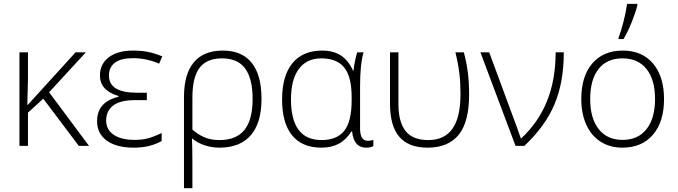

<svg xmlns="http://www.w3.org/2000/svg" viewBox="-20 -769 3574 1012"><path d="M126.5 -216.3 378.4 -493.2H432.6L238.8 -282.7L449.2 0H395.5L208 -249L127.4 -175.3V0H82.5V-493.2H127.4V-352.1L124 -216.3Z M753.9 -280.3V-241.2H690.4Q613.8 -241.2 576.7 -212.9Q539.6 -184.6 539.6 -133.8Q539.6 -85.9 578.9 -58.8Q618.2 -31.7 689.5 -31.7Q724.1 -31.7 753.2 -38.1Q782.2 -44.4 832 -67.9V-25.9Q770.5 9.3 686 9.3Q594.2 9.3 543 -27.6Q491.7 -64.5 491.7 -130.4Q491.7 -231.9 604.5 -258.8V-263.2Q506.8 -291.5 506.8 -371.6Q506.8 -431.6 553.5 -467Q600.1 -502.4 681.2 -502.4Q725.1 -502.4 760.5 -495.4Q795.9 -488.3 835.4 -471.7L818.8 -433.6Q751.5 -462.4 681.2 -462.4Q617.2 -462.4 585.7 -438.5Q554.2 -414.6 554.2 -370.6Q554.2 -280.3 701.7 -280.3Z M1358.4 -248Q1358.4 -121.6 1302 -56.2Q1245.6 9.3 1135.7 9.3Q1097.7 9.3 1059.8 -2.9Q1022 -15.1 992.7 -39.1H991.7L993.2 3.4L994.1 88.4V223.1H949.7V-257.3Q949.7 -378.4 1001.5 -440.4Q1053.2 -502.4 1154.3 -502.4Q1254.9 -502.4 1306.6 -438Q1358.4 -373.5 1358.4 -248ZM1150.4 -461.4Q1069.3 -461.4 1031.7 -411.4Q994.1 -361.3 994.1 -255.4V-85.9Q1025.4 -58.6 1059.1 -44.7Q1092.8 -30.8 1136.7 -30.8Q1225.1 -30.8 1268.3 -84Q1311.5 -137.2 1311.5 -248Q1311.5 -353 1272.7 -407.2Q1233.9 -461.4 1150.4 -461.4Z M1674.8 -30.8Q1756.3 -30.8 1794.9 -80.1Q1833.5 -129.4 1833.5 -240.2V-256.3Q1833.5 -363.8 1794.7 -412.6Q1755.9 -461.4 1673.3 -461.4Q1596.7 -461.4 1555.2 -405.5Q1513.7 -349.6 1513.7 -245.1Q1513.7 -30.8 1674.8 -30.8ZM1674.8 9.3Q1572.3 9.3 1519.5 -55.7Q1466.8 -120.6 1466.8 -244.6Q1466.8 -369.1 1521.2 -435.8Q1575.7 -502.4 1678.2 -502.4Q1736.3 -502.4 1776.4 -476.8Q1816.4 -451.2 1840.8 -396.5H1843.3Q1845.2 -419.9 1851.8 -450.4Q1858.4 -481 1862.8 -493.2H1896.5Q1877.9 -432.1 1877.9 -315.4V-91.3Q1877.9 -26.9 1918.5 -26.9Q1935.5 -26.9 1947.8 -31.7V1Q1934.6 9.3 1910.6 9.3Q1844.2 9.3 1835.9 -76.2H1832.5Q1803.7 -31.7 1765.4 -11.2Q1727.1 9.3 1674.8 9.3Z M2233.4 9.3Q2134.3 9.3 2085 -47.6Q2035.6 -104.5 2035.6 -223.1V-493.2H2080.1V-218.3Q2080.1 -127 2117.4 -78.9Q2154.8 -30.8 2237.3 -30.8Q2322.8 -30.8 2365 -90.6Q2407.2 -150.4 2407.2 -273.9Q2407.2 -331.5 2401.4 -381.3Q2395.5 -431.2 2380.4 -493.2H2424.8Q2439 -440.4 2445.8 -387.9Q2452.6 -335.4 2452.6 -270.5Q2452.6 -126 2397.5 -58.3Q2342.3 9.3 2233.4 9.3Z M2512.2 -493.2H2558.6Q2689.9 -138.7 2702.6 -103.5Q2715.3 -68.4 2725.1 -40H2727.5Q2908.7 -207 2908.7 -493.2H2951.7Q2951.7 -333.5 2901.9 -217.5Q2852.1 -101.6 2743.7 0H2697.3Z M3480 -247.1Q3480 -126.5 3421.4 -58.6Q3362.8 9.3 3260.3 9.3Q3195.3 9.3 3145.8 -22.2Q3096.2 -53.7 3070.1 -112.1Q3043.9 -170.4 3043.9 -247.1Q3043.9 -367.7 3102.3 -435.1Q3160.6 -502.4 3262.7 -502.4Q3364.3 -502.4 3422.1 -434.1Q3480 -365.7 3480 -247.1ZM3090.8 -247.1Q3090.8 -145.5 3135.5 -88.6Q3180.2 -31.7 3261.7 -31.7Q3343.3 -31.7 3387.9 -88.6Q3432.6 -145.5 3432.6 -247.1Q3432.6 -349.1 3387.7 -405.3Q3342.8 -461.4 3260.7 -461.4Q3179.2 -461.4 3135 -405.5Q3090.8 -349.6 3090.8 -247.1ZM3240.2 -569.8Q3253.4 -604 3266.1 -653.6Q3278.8 -703.1 3285.2 -748.5H3339.4V-741.2Q3331.1 -706.1 3310.5 -654.3Q3290 -602.5 3266.6 -563H3240.2Z"/></svg>

Font: Bpm'online Open Sans Light
Style: Regular
Weight: 300
Foundry: Ascender Corporation
Version: Version 1.10